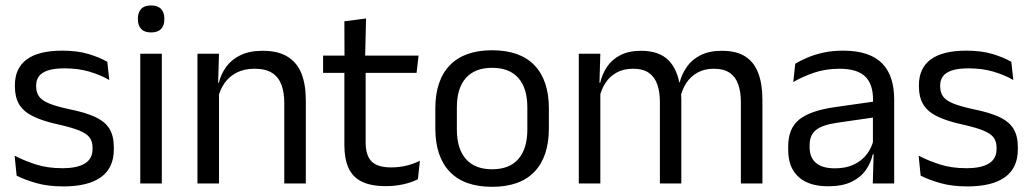

<svg xmlns="http://www.w3.org/2000/svg" viewBox="-20 -690 3880 722"><path d="M218.5 11Q159.5 11 115.5 -1.8Q71.5 -14.5 42.5 -29.5L35 -104.5Q71.5 -85.5 115.2 -71.5Q159 -57.5 214.5 -57.5Q271 -57.5 299.5 -75.5Q328 -93.5 328 -129V-134.5Q328 -157.5 317.2 -172.5Q306.5 -187.5 278.5 -199Q250.5 -210.5 199 -222Q137.5 -235.5 102 -253.8Q66.5 -272 51.2 -299Q36 -326 36 -365V-369.5Q36 -433.5 80.5 -466.5Q125 -499.5 214.5 -499.5Q272 -499.5 314.2 -486.5Q356.5 -473.5 383.5 -457.5L391 -389Q358.5 -408 316.5 -420.5Q274.5 -433 222 -433Q184 -433 160.5 -425.2Q137 -417.5 126.5 -403.2Q116 -389 116 -369V-365Q116 -343 126.5 -327.8Q137 -312.5 164.2 -301.2Q191.5 -290 240 -279.5Q302.5 -267 339.2 -249.5Q376 -232 392 -205.2Q408 -178.5 408 -136.5V-128Q408 -59 360 -24Q312 11 218.5 11Z M588.5 0H507.5V-488H588.5ZM548 -568Q523 -568 510.8 -581.2Q498.5 -594.5 498.5 -617.5V-620Q498.5 -643.5 510.8 -656.5Q523 -669.5 548 -669.5Q573 -669.5 585.5 -656.5Q598 -643.5 598 -620V-617.5Q598 -594 585.5 -581Q573 -568 548 -568Z M1130 0H1049V-303.5Q1049 -343 1038.2 -371.5Q1027.5 -400 1003.2 -415.8Q979 -431.5 937 -431.5Q898.5 -431.5 870.2 -417Q842 -402.5 824.5 -377.8Q807 -353 800 -321.5L785.5 -379H803Q811 -412 831 -439.2Q851 -466.5 884.8 -482.8Q918.5 -499 967.5 -499Q1025.5 -499 1061.2 -477Q1097 -455 1113.5 -413.8Q1130 -372.5 1130 -312.5ZM803.5 0H722.5V-488H803.5L800 -371L803.5 -366.5Z M1431.5 10Q1375 10 1340.5 -7Q1306 -24 1290.5 -58.5Q1275 -93 1275 -144.5V-452.5H1355V-154Q1355 -106 1377 -83.2Q1399 -60.5 1451 -60.5Q1480.5 -60.5 1507.8 -67Q1535 -73.5 1559 -85.5L1551.5 -16Q1528 -4 1496.5 3Q1465 10 1431.5 10ZM1546.5 -416H1195V-481H1554ZM1353 -473H1275.5L1275 -610L1356.5 -620.5Z M1830.5 12.5Q1725.5 12.5 1671.2 -44.2Q1617 -101 1617 -207.5V-282Q1617 -388 1671.5 -444.5Q1726 -501 1830.5 -501Q1935.5 -501 1989.8 -444.5Q2044 -388 2044 -282V-207.5Q2044 -101 1989.8 -44.2Q1935.5 12.5 1830.5 12.5ZM1830.5 -53.5Q1895.5 -53.5 1929.2 -92Q1963 -130.5 1963 -203V-286.5Q1963 -358.5 1929.2 -396.8Q1895.5 -435 1830.5 -435Q1766 -435 1732 -396.8Q1698 -358.5 1698 -286.5V-203Q1698 -130.5 1732 -92Q1766 -53.5 1830.5 -53.5Z M2847 0H2766V-305.5Q2766 -344 2756.2 -372.2Q2746.5 -400.5 2724.2 -416Q2702 -431.5 2664.5 -431.5Q2629 -431.5 2603 -417Q2577 -402.5 2561 -378.2Q2545 -354 2538.5 -323L2526 -380.5H2536Q2544 -412 2563 -439Q2582 -466 2614.5 -482.5Q2647 -499 2695 -499Q2749.5 -499 2782.8 -477.5Q2816 -456 2831.5 -414.8Q2847 -373.5 2847 -314.5ZM2237.5 0H2156.5V-488H2237.5L2234 -371L2237.5 -366ZM2542 0H2461.5V-305.5Q2461.5 -344 2451.8 -372.2Q2442 -400.5 2420 -416Q2398 -431.5 2360.5 -431.5Q2324.5 -431.5 2298.5 -417Q2272.5 -402.5 2256.5 -377.8Q2240.5 -353 2234 -321.5L2219 -379H2237Q2244.5 -412 2263 -439.2Q2281.5 -466.5 2313.2 -482.8Q2345 -499 2390.5 -499Q2458 -499 2493.2 -464Q2528.5 -429 2537.5 -362Q2540 -352 2541 -340.2Q2542 -328.5 2542 -317Z M3342.5 0H3262L3265.5 -118.5L3262.5 -131V-286.5L3263 -315Q3263 -374.5 3232.8 -403Q3202.5 -431.5 3137 -431.5Q3084.5 -431.5 3040.8 -416.5Q2997 -401.5 2963 -381.5L2970.5 -450.5Q2989.5 -462 3015.8 -473.2Q3042 -484.5 3075.8 -492Q3109.5 -499.5 3150 -499.5Q3202.5 -499.5 3239.2 -486.8Q3276 -474 3298.8 -450Q3321.5 -426 3332 -392Q3342.5 -358 3342.5 -316ZM3094 10.5Q3021.5 10.5 2982.8 -24.8Q2944 -60 2944 -125.5V-140Q2944 -207.5 2985.8 -240.8Q3027.5 -274 3118.5 -287L3273 -309L3277.5 -250L3128.5 -228.5Q3072.5 -220.5 3048.5 -201.2Q3024.5 -182 3024.5 -144.5V-136.5Q3024.5 -98 3048.2 -77.5Q3072 -57 3119.5 -57Q3161.5 -57 3191.5 -71.5Q3221.5 -86 3240 -110.5Q3258.5 -135 3265 -165L3277.5 -110H3262Q3255 -78 3235.8 -50.5Q3216.5 -23 3182 -6.2Q3147.5 10.5 3094 10.5Z M3618 11Q3559 11 3515 -1.8Q3471 -14.5 3442 -29.5L3434.5 -104.5Q3471 -85.5 3514.8 -71.5Q3558.5 -57.5 3614 -57.5Q3670.5 -57.5 3699 -75.5Q3727.5 -93.5 3727.5 -129V-134.5Q3727.5 -157.5 3716.8 -172.5Q3706 -187.5 3678 -199Q3650 -210.5 3598.5 -222Q3537 -235.5 3501.5 -253.8Q3466 -272 3450.8 -299Q3435.5 -326 3435.5 -365V-369.5Q3435.5 -433.5 3480 -466.5Q3524.5 -499.5 3614 -499.5Q3671.5 -499.5 3713.8 -486.5Q3756 -473.5 3783 -457.5L3790.5 -389Q3758 -408 3716 -420.5Q3674 -433 3621.5 -433Q3583.5 -433 3560 -425.2Q3536.5 -417.5 3526 -403.2Q3515.5 -389 3515.5 -369V-365Q3515.5 -343 3526 -327.8Q3536.5 -312.5 3563.8 -301.2Q3591 -290 3639.5 -279.5Q3702 -267 3738.8 -249.5Q3775.5 -232 3791.5 -205.2Q3807.5 -178.5 3807.5 -136.5V-128Q3807.5 -59 3759.5 -24Q3711.5 11 3618 11Z"/></svg>

Font: Anek Malayalam Medium
Style: Regular
Weight: 400
Version: Version 1.003